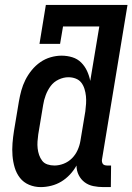

<svg xmlns="http://www.w3.org/2000/svg" viewBox="-20 -755 540 783"><path d="M146 8Q121 8 98.5 -1.5Q76 -11 61.5 -29.5Q47 -48 40 -71.5Q33 -95 31 -120Q29 -145 31 -170.5Q33 -196 37 -221L57 -341Q61 -364 67 -386Q73 -408 83.5 -429Q94 -450 109.5 -469Q125 -488 144.5 -501.5Q164 -515 186.5 -521.5Q209 -528 231 -528Q254 -528 275 -521.5Q296 -515 311 -500Q326 -485 335 -465.5Q344 -446 348 -425L385 -647H237L225 -576H141L167 -735H500L396 -105Q395 -100 396 -95Q397 -90 399.5 -86.5Q402 -83 407 -81.5Q412 -80 417 -80H433L432 8H402Q381 8 361 4Q341 0 325.5 -11.5Q310 -23 301 -41Q292 -59 292 -80Q281 -60 265 -43Q249 -26 230 -14.5Q211 -3 189 2.5Q167 8 146 8ZM202 -80Q221 -80 240 -87.5Q259 -95 273.5 -109.5Q288 -124 296.5 -143Q305 -162 308 -181L328 -301Q330 -317 331 -332.5Q332 -348 330.5 -363Q329 -378 324.5 -392.5Q320 -407 311.5 -418Q303 -429 289 -434.5Q275 -440 259 -440Q239 -440 219 -430.5Q199 -421 186.5 -404Q174 -387 166.5 -367Q159 -347 156 -327L136 -207Q134 -193 133 -178.5Q132 -164 133.5 -150Q135 -136 139.5 -123Q144 -110 152 -99.5Q160 -89 173.5 -84.5Q187 -80 202 -80Z"/></svg>

Font: Iosevka Curly Slab Semibold
Style: Italic
Weight: 600
Italic angle: -9°
Monospace: yes
Designer: Belleve Invis
Foundry: Belleve Invis
Version: Version 22.1.2; ttfautohint (v1.8.4)